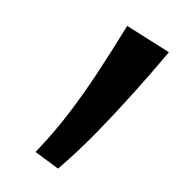

<svg xmlns="http://www.w3.org/2000/svg" viewBox="-205 -689 742 742"><g transform="rotate(45 166.0 -318.5)"><path d="M154 0Q152 -102 139.5 -195.5Q127 -289 107 -386Q87 -483 60 -595L246 -637Q254 -547 260 -440.5Q266 -334 267.5 -224.5Q269 -115 261 -16Z"/></g></svg>

Font: Marhey SemiBold
Style: Regular
Weight: 600
Designer: Nur Syamsi & Bustanul Arifin
Foundry: Namelatype
Version: Version 1.000; ttfautohint (v1.8.4.7-5d5b)